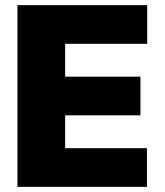

<svg xmlns="http://www.w3.org/2000/svg" viewBox="-20 -727 643 747"><path d="M47.9 -707H552.7V-556.6H233.4V-428.7H526.4V-278.3H233.4V-150.4H551.8V0H47.9Z"/></svg>

Font: Pretendard Std Black
Style: Regular
Weight: 900
Designer: Base glyphs from Inter by Rasmus Andersson; Hangeul glyphs from Noto Sans CJK(Source Han Sans) by Jang Soo-young and Kan
Foundry: Kil Hyung-jin
Version: Version 1.309